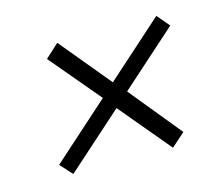

<svg xmlns="http://www.w3.org/2000/svg" viewBox="-60 -513 571 490"><g transform="rotate(-15 225.0 -268.0)"><path d="M79 -101 50 -133 202 -269 90 -402 126 -435 237 -301 388 -436 416 -403 266 -269 378 -132 342 -100 229 -235Z"/></g></svg>

Font: Unna Medium
Style: Italic
Weight: 500
Italic angle: -8.05°
Designer: Jorge de Buen Unna
Foundry: Omnibus-Type
Version: Version 2.008